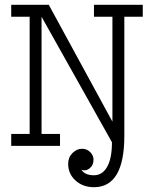

<svg xmlns="http://www.w3.org/2000/svg" viewBox="-20 -610 640 803"><path d="M26.9 -49.8H104V-540H26.9V-589.8H184.1L450.2 -101.1V-540H373V-589.8H577.1V-540H500V-42Q500 172.9 373 172.9Q326.7 172.9 295.9 145Q265.1 117.2 265.1 75.2Q265.1 47.9 283.2 30Q301.3 12.2 323.2 12.2Q343.3 12.2 357.2 26.1Q371.1 40 371.1 58.1Q371.1 81.5 354.7 94.2Q338.4 106.9 320.8 100.1Q335 123 373 123Q408.2 123 428.2 87.6Q448.2 52.2 448.2 -15.1L153.8 -540V-49.8H231V0H26.9Z"/></svg>

Font: Compagnon Roman
Style: Regular
Weight: 400
Designer: Juliette Duhe, Lea Pradine
Foundry: Velvetyne Type Foundry
Version: Version 1.000;PS 001.000;hotconv 1.0.88;makeotf.lib2.5.64775